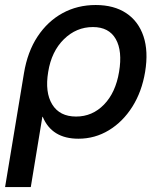

<svg xmlns="http://www.w3.org/2000/svg" viewBox="-39 -546 634 770"><path d="M-18.6 204.1 57.1 -252.4Q71.3 -338.4 111.6 -399.4Q151.9 -460.4 211.7 -493.2Q271.5 -525.9 344.7 -525.9Q418 -525.9 467 -493.4Q516.1 -460.9 536.4 -400.6Q556.6 -340.3 543 -257.8Q529.8 -178.2 491.7 -117.9Q453.6 -57.6 397.7 -23.7Q341.8 10.3 275.4 10.3Q168.9 10.3 132.3 -77.6H130.9L84.5 204.1ZM266.1 -78.6Q331.5 -78.6 378.2 -126.7Q424.8 -174.8 438.5 -257.8Q452.6 -341.3 425.3 -389.4Q397.9 -437.5 333.5 -437.5Q267.1 -437.5 217.3 -388.7Q167.5 -339.8 154.3 -257.8Q140.6 -175.8 170.4 -127.2Q200.2 -78.6 266.1 -78.6Z"/></svg>

Font: Inter Display Medium
Style: Italic
Weight: 500
Italic angle: -9.39999°
Designer: Rasmus Andersson
Foundry: rsms
Version: Version 4.000;git-a52131595